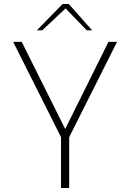

<svg xmlns="http://www.w3.org/2000/svg" viewBox="-20 -943 652 963"><path d="M286 -255 46 -733H89L307 -296L524 -733H567L327 -255V0H286ZM294 -923H325L442 -791H415L309 -901L192 -791H165Z"/></svg>

Font: Exo ExtraLight
Style: Regular
Weight: 275
Designer: Natanael Gama
Foundry: Natanael Gama
Version: Version 1.500; ttfautohint (v1.6)